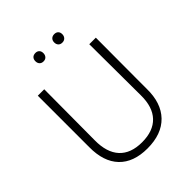

<svg xmlns="http://www.w3.org/2000/svg" viewBox="-229 -945 1076 1076"><g transform="rotate(-45 309.5 -406.5)"><path d="M306 5Q196 5 137.5 -56Q79 -117 80 -232V-639H131L129 -237Q128 -141 174 -91Q220 -41 309 -41Q398 -41 444.5 -90Q491 -139 490 -232L488 -639H540L539 -313V-236Q541 -121 480 -58Q419 5 306 5ZM271 -786Q271 -771 262.5 -761.5Q254 -752 239 -752Q224 -752 215.5 -761Q207 -770 207 -785Q207 -800 215.5 -809Q224 -818 240 -818Q254 -818 262.5 -809.5Q271 -801 271 -786ZM421 -786Q421 -771 412 -761.5Q403 -752 388 -752Q373 -752 364.5 -761Q356 -770 356 -785Q356 -800 365 -809Q374 -818 389 -818Q404 -818 412.5 -809.5Q421 -801 421 -786Z"/></g></svg>

Font: t
Style: Regular
Weight: 300
Designer: Juan Pablo del Peral
Foundry: Huerta Tipografica
Version: Version 2.004; ttfautohint (v1.8.1)